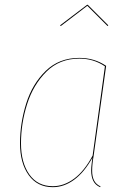

<svg xmlns="http://www.w3.org/2000/svg" viewBox="-20 -767 530 796"><path d="M420 -494 368 -120Q362 -86 362 -59Q362 -35 370 -19Q378 -3 397 6L395 9Q375 0 366.5 -17.5Q358 -35 358 -60Q358 -72 360 -89Q362 -106 363 -113Q329 -52 287 -21.5Q245 9 199 9Q135 9 99 -41Q63 -91 63 -173Q63 -256 88.5 -337.5Q114 -419 169.5 -473Q225 -527 309 -527Q371 -527 420 -494ZM67 -173Q67 -93 101.5 -44Q136 5 199 5Q245 5 287.5 -26.5Q330 -58 364 -122L415 -492Q368 -524 309 -524Q227 -524 172.5 -470Q118 -416 92.5 -335.5Q67 -255 67 -173ZM229 -662 341 -747H344L429 -662L426 -659L342 -743L232 -659Z"/></svg>

Font: Fira Sans Condensed Four
Style: Italic
Weight: 100
Width: 3
Italic angle: -8°
Designer: bBox Type GmbH & Carrois Corporate GbR & Edenspiekermann AG
Foundry: bBox Type GmbH & Carrois Corporate GbR & Edenspiekermann AG
Version: Version 4.301